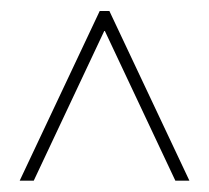

<svg xmlns="http://www.w3.org/2000/svg" viewBox="-20 -724 378 347"><path d="M175.8 -690.4V-668H162.1V-690.4ZM160.2 -704.1H177.7L322.3 -397.5H296.9L163.1 -681.6H174.8L41 -397.5H15.6Z"/></svg>

Font: Intratopia Thin
Style: Regular
Weight: 100
Designer: Rasmus Andersson
Foundry: rsms
Version: Version 3.000;Glyphs 3.2.3 (3260)